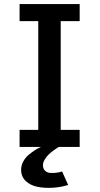

<svg xmlns="http://www.w3.org/2000/svg" viewBox="-20 -720 490 941"><path d="M268.5 0Q265.5 2 260.2 5Q255 8 241.5 18Q228 28 217.8 38Q207.5 48 199 62.2Q190.5 76.5 190.5 89Q190.5 107 200.8 116.8Q211 126.5 227.2 127.5Q243.5 128.5 257.2 126.5Q271 124.5 284.5 120.5L314 186.5Q277.5 198 237.8 200.2Q198 202.5 163.2 195.5Q128.5 188.5 106 167Q83.5 145.5 83.5 112Q83.5 91.5 93.5 72.5Q103.5 53.5 118 41Q132.5 28.5 147 18.8Q161.5 9 171.5 4.5L181.5 0H76V-83.5H167.5V-616.5H76V-700H370.5V-616.5H277.5V-83.5H370.5V0Z"/></svg>

Font: League Mono Condensed Medium
Style: Regular
Weight: 500
Width: 1
Designer: Tyler Finck
Foundry: The League of Moveable Type / Tyler Finck
Version: Version 2.210